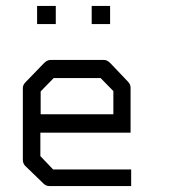

<svg xmlns="http://www.w3.org/2000/svg" viewBox="-20 -678 580 647"><path d="M105 -658H168V-597H105ZM289 -658H351V-597H289ZM116 -231V-152L159 -107H422V-51H147Q135 -51 127 -59L65 -119Q57 -127 57 -140V-382Q57 -392 67 -402L128 -465Q139 -476 150 -476H331Q341 -476 352 -465L411 -403Q420 -394 420 -383V-231ZM117 -293H362V-371L319 -415H161L117 -370Z"/></svg>

Font: IBM 3270
Style: Regular
Weight: 400
Monospace: yes
Version: Version 2.3.1